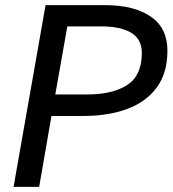

<svg xmlns="http://www.w3.org/2000/svg" viewBox="-20 -730 674 750"><path d="M133 0H33L158 -710H389Q503 -710 568.5 -665.5Q634 -621 634 -532Q634 -445 592.5 -388.5Q551 -332 477 -304.5Q403 -277 306 -277H181ZM374 -627H243L196 -361H319Q420 -361 477 -398Q534 -435 534 -523Q534 -577 492.5 -602Q451 -627 374 -627Z"/></svg>

Font: Livvic Medium
Style: Italic
Weight: 500
Italic angle: -10°
Designer: Jacques Le Bailly, Baron von Fonthausen
Version: Version 1.001; ttfautohint (v1.8.2)